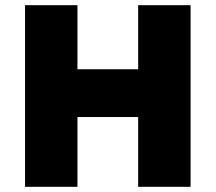

<svg xmlns="http://www.w3.org/2000/svg" viewBox="-20 -720 831 740"><path d="M76.5 0V-700H278.5V-453H512.5V-700H714.5V0H512.5V-269H278.5V0Z"/></svg>

Font: Geologica Black
Style: Regular
Weight: 900
Designer: Sindre Bremnes, Frode Helland
Foundry: Monokrom Skriftforlag AS
Version: Version 1.010;gftools[0.9.28]